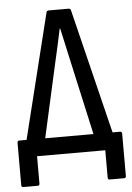

<svg xmlns="http://www.w3.org/2000/svg" viewBox="-55 -697 600 872"><g transform="rotate(-5 245.0 -260.5)"><path d="M16 134Q7 134 7 125V-68Q7 -78 16 -78H49L190 -648Q193 -655 200 -655H291Q299 -655 301 -648L441 -78H475Q484 -78 484 -68V125Q484 134 475 134H409Q401 134 401 125V0H90V125Q90 134 81 134ZM210 -419 134 -78H354L278 -420Q270 -458 261.5 -495Q253 -532 245 -569H243Q235 -531 227 -494Q219 -457 210 -419Z"/></g></svg>

Font: Sofia Sans Condensed Medium
Style: Regular
Weight: 500
Designer: Botio Nikoltchev, Ani Petrova
Foundry: lettersoup
Version: Version 4.101; ttfautohint (v1.8.4.7-5d5b)